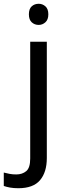

<svg xmlns="http://www.w3.org/2000/svg" viewBox="-75 -757 353 1017"><path d="M78 -681Q78 -710 93 -723.5Q108 -737 130 -737Q150 -737 165.5 -723.5Q181 -710 181 -681Q181 -653 165.5 -639Q150 -625 130 -625Q108 -625 93 -639Q78 -653 78 -681ZM22 240Q-3 240 -22 236.5Q-41 233 -55 228V157Q-40 161 -24 164Q-8 167 11 167Q43 167 64 149.5Q85 132 85 83V-536H173V80Q173 155 137 197.5Q101 240 22 240Z"/></svg>

Font: Noto Sans PhagsPa
Style: Regular
Weight: 400
Designer: Monotype Design Team
Foundry: Monotype Imaging Inc.
Version: Version 2.004; ttfautohint (v1.8.4.7-5d5b)